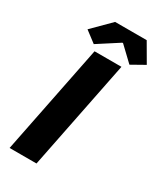

<svg xmlns="http://www.w3.org/2000/svg" viewBox="-207 -911 839 989"><g transform="rotate(30 212.0 -417.0)"><path d="M26 0H186L316 -650H156ZM134 -680 258 -760H262L346 -680L424 -724L360 -834H172L68 -730Z"/></g></svg>

Font: Source Sans Pro Black
Style: Italic
Weight: 900
Italic angle: -11°
Designer: Paul D. Hunt
Foundry: Adobe Systems Incorporated
Version: Version 3.006;hotconv 1.0.111;makeotfexe 2.5.65597